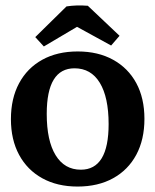

<svg xmlns="http://www.w3.org/2000/svg" viewBox="-20 -683 576 712"><path d="M305.7 -661.6 423.3 -550.3 392.1 -514.2 265.6 -583.5 142.6 -510.7 110.8 -545.4 226.6 -659.2Q263.7 -665 305.7 -661.6ZM267.6 8.8Q192.4 8.8 136.7 -22Q81.1 -52.7 50.8 -108.9Q20.5 -165 20.5 -241.2Q20.5 -317.9 50.8 -374.3Q81.1 -430.7 136.7 -461.4Q192.4 -492.2 268.1 -492.2Q343.8 -492.2 399.4 -461.4Q455.1 -430.7 485.4 -374.8Q515.6 -318.8 515.6 -242.2Q515.6 -165.5 485.4 -109.1Q455.1 -52.7 399.4 -22Q343.8 8.8 267.6 8.8ZM279.8 -53.7Q382.8 -53.7 382.8 -222.7Q382.8 -322.3 350.1 -376Q317.4 -429.7 256.3 -429.7Q153.3 -429.7 153.3 -260.7Q153.3 -161.1 186.3 -107.4Q219.2 -53.7 279.8 -53.7Z"/></svg>

Font: Markazi Text
Style: Bold
Weight: 700
Designer: Borna Izadpanah (Arabic designer), Fiona Ross (Arabic design director) and Florian Runge (Latin designer)
Foundry: Borna Izadpanah and Florian Runge
Version: Version 1.001; ttfautohint (v1.8.3)